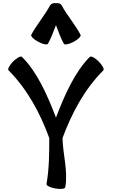

<svg xmlns="http://www.w3.org/2000/svg" viewBox="-20 -1217 740 1259"><path d="M295 -931C316 -969 331 -1011 347 -1052C363 -1011 377 -969 398 -931C403 -921 432 -926 463 -943C493 -959 514 -980 508 -989C473 -1056 421 -1114 385 -1181C378 -1193 363 -1199 347 -1196C330 -1199 315 -1193 308 -1181C272 -1114 221 -1056 185 -989C180 -980 200 -959 231 -943C261 -926 290 -921 295 -931ZM36 -756C159 -632 243 -476 303 -312C303 -217 303 -112 285 -11C283 0 309 13 343 19C377 25 406 22 408 11C427 -96 392 -204 390 -312C451 -476 534 -632 658 -756C665 -763 652 -789 627 -814C603 -838 577 -852 569 -844C471 -746 404 -595 347 -446C290 -595 223 -746 124 -844C117 -852 91 -838 66 -814C42 -789 28 -763 36 -756Z"/></svg>

Font: Nupuram
Style: Bold
Weight: 700
Designer: Santhosh Thottingal (santhosh.thottingal@gmail.com)
Foundry: SMC
Version: Version 1.000